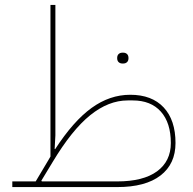

<svg xmlns="http://www.w3.org/2000/svg" viewBox="-20 -760 783 780"><path d="M30 -23H125L178 -112Q182 -120 185 -124V-740H205V-210L202 -155L204 -154Q278 -268 352 -321.5Q426 -375 509 -375Q597 -375 645 -323.5Q693 -272 693 -179Q693 -94 632 -47Q571 0 456 0H30ZM148 -26 150 -23H456Q562 -23 618 -64Q674 -105 674 -179Q674 -261 633.5 -306.5Q593 -352 519 -352H499Q421 -352 346.5 -292Q272 -232 194 -102ZM477 -502Q468 -502 462 -507.5Q456 -513 456 -524Q456 -535 462 -540.5Q468 -546 477 -546H481Q490 -546 496 -540.5Q502 -535 502 -524Q502 -513 496 -507.5Q490 -502 481 -502Z"/></svg>

Font: IBM Plex Sans Arabic Thin
Style: Regular
Weight: 100
Designer: Mike Abbink, Paul van der Laan, Pieter van Rosmalen, Wael Morcos, Khajak Apelian
Foundry: Bold Monday
Version: Version 1.101